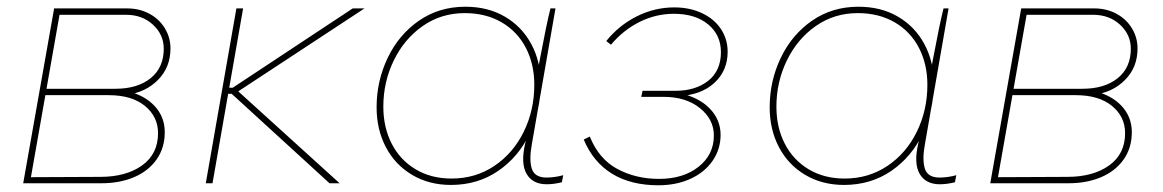

<svg xmlns="http://www.w3.org/2000/svg" viewBox="-20 -545 3458 571"><path d="M141 -520H358Q395 -520 424.5 -504Q454 -488 470.5 -460.5Q487 -433 487 -401Q487 -345 450 -307.5Q413 -270 356 -263V-275Q410 -262 440 -229.5Q470 -197 470 -152Q470 -105 445.5 -70.5Q421 -36 378.5 -18Q336 0 282 0H49ZM59 -18 278 -19Q355 -19 402.5 -53Q450 -87 450 -149Q450 -198 411 -230Q372 -262 303 -262H109L112 -281H323Q389 -281 428 -312.5Q467 -344 467 -400Q467 -442 435 -471.5Q403 -501 355 -501H147L159 -512L70 -7Z M683 -520H703L612 0H592ZM669 -266H650L653 -284H672L1029 -520H1064L679 -267V-282L990 0H960Z M1542 -119 1556 -178 1580 -339Q1584 -358 1587 -376Q1605 -472 1617 -520H1632L1562 -118Q1553 -70 1561.5 -43.5Q1570 -17 1605 -17Q1630 -17 1655 -24L1651 -3Q1627 3 1606 3Q1564 3 1546 -28Q1528 -59 1542 -119ZM1588 -297Q1588 -218 1555.5 -148.5Q1523 -79 1462 -37Q1401 5 1321 5Q1256 5 1205.5 -25Q1155 -55 1127.5 -107.5Q1100 -160 1100 -226Q1100 -304 1133 -373Q1166 -442 1226 -483.5Q1286 -525 1364 -525Q1431 -525 1481.5 -495.5Q1532 -466 1560 -414Q1588 -362 1588 -297ZM1120 -228Q1120 -166 1145 -117.5Q1170 -69 1216 -41.5Q1262 -14 1323 -14Q1394 -14 1450 -51.5Q1506 -89 1537.5 -153Q1569 -217 1569 -293Q1569 -354 1544 -402.5Q1519 -451 1472 -478.5Q1425 -506 1362 -506Q1292 -506 1237 -467.5Q1182 -429 1151 -365Q1120 -301 1120 -228Z M1716 -130 1734 -139Q1761 -72 1816 -42.5Q1871 -13 1940 -13Q2012 -13 2057.5 -49Q2103 -85 2103 -142Q2103 -190 2061.5 -223.5Q2020 -257 1953 -257H1887L1891 -275H1989Q2049 -275 2086.5 -305Q2124 -335 2124 -390Q2124 -441 2086 -472.5Q2048 -504 1984 -504Q1931 -504 1882.5 -480Q1834 -456 1797 -412L1783 -423Q1821 -470 1874 -496.5Q1927 -523 1985 -523Q2032 -523 2068.5 -505.5Q2105 -488 2124.5 -458Q2144 -428 2144 -391Q2144 -335 2104.5 -298.5Q2065 -262 1996 -259L1998 -269Q2058 -256 2090.5 -222.5Q2123 -189 2123 -144Q2123 -101 2099 -66.5Q2075 -32 2033 -13Q1991 6 1938 6Q1856 6 1800 -28.5Q1744 -63 1716 -130Z M2711 -119 2725 -178 2749 -339Q2753 -358 2756 -376Q2774 -472 2786 -520H2801L2731 -118Q2722 -70 2730.5 -43.5Q2739 -17 2774 -17Q2799 -17 2824 -24L2820 -3Q2796 3 2775 3Q2733 3 2715 -28Q2697 -59 2711 -119ZM2757 -297Q2757 -218 2724.5 -148.5Q2692 -79 2631 -37Q2570 5 2490 5Q2425 5 2374.5 -25Q2324 -55 2296.5 -107.5Q2269 -160 2269 -226Q2269 -304 2302 -373Q2335 -442 2395 -483.5Q2455 -525 2533 -525Q2600 -525 2650.5 -495.5Q2701 -466 2729 -414Q2757 -362 2757 -297ZM2289 -228Q2289 -166 2314 -117.5Q2339 -69 2385 -41.5Q2431 -14 2492 -14Q2563 -14 2619 -51.5Q2675 -89 2706.5 -153Q2738 -217 2738 -293Q2738 -354 2713 -402.5Q2688 -451 2641 -478.5Q2594 -506 2531 -506Q2461 -506 2406 -467.5Q2351 -429 2320 -365Q2289 -301 2289 -228Z M3017 -520H3234Q3271 -520 3300.5 -504Q3330 -488 3346.5 -460.5Q3363 -433 3363 -401Q3363 -345 3326 -307.5Q3289 -270 3232 -263V-275Q3286 -262 3316 -229.5Q3346 -197 3346 -152Q3346 -105 3321.5 -70.5Q3297 -36 3254.5 -18Q3212 0 3158 0H2925ZM2935 -18 3154 -19Q3231 -19 3278.5 -53Q3326 -87 3326 -149Q3326 -198 3287 -230Q3248 -262 3179 -262H2985L2988 -281H3199Q3265 -281 3304 -312.5Q3343 -344 3343 -400Q3343 -442 3311 -471.5Q3279 -501 3231 -501H3023L3035 -512L2946 -7Z"/></svg>

Font: Fixel Italic Variable Display Thin
Style: Italic
Weight: 100
Italic angle: -10°
Designer: AlfaBravo + MacPaw
Foundry: Kyrylo Tkachov, Marchela Mozhyna, Serhii Makarenko, Maria Weinstein, Zakhar Kryvoshyya
Version: Version 1.210;Glyphs 3.2 (3217)